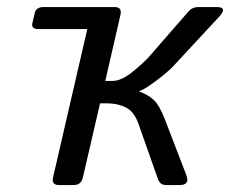

<svg xmlns="http://www.w3.org/2000/svg" viewBox="-20 -533 662 553"><path d="M91.3 -449.2Q69.3 -449.2 73.2 -466.3L80.1 -495.6Q84 -512.7 106 -512.7H310.1Q332 -512.7 327.1 -490.7L283.2 -299.8H303.2Q329.1 -299.8 361.3 -325.7Q393.6 -351.6 410.6 -371.1L522.9 -500Q534.2 -512.7 551.8 -512.7H604Q637.2 -512.7 610.4 -483.9L478.5 -341.8Q465.3 -327.6 431.9 -302Q398.4 -276.4 381.3 -270.5L380.9 -269.5Q406.7 -260.3 423.1 -244.9Q439.5 -229.5 455.6 -187.5L516.6 -28.8Q527.8 0 497.1 0H458Q440.9 0 434.6 -18.1L379.4 -174.8Q366.7 -211.4 342.8 -223.4Q318.8 -235.4 288.6 -235.4H268.1L218.8 -22Q213.9 0 191.9 0H149.9Q127.9 0 132.8 -22L231.4 -449.2Z"/></svg>

Font: Istok
Style: Italic
Weight: 500
Italic angle: -13°
Designer: Andrey V. Panov
Foundry: Andrey V. Panov
Version: Version 1.0.3